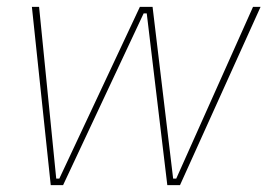

<svg xmlns="http://www.w3.org/2000/svg" viewBox="-20 -540 780 560"><path d="M128 0H164L399 -501H408L468 0H505L740 -520H718L494 -19H485L425 -520H388L153 -19H144L94 -520H73Z"/></svg>

Font: Fixel Text 20240404 Thin
Style: Italic
Weight: 100
Width: 4
Italic angle: -10°
Designer: AlfaBravo + MacPaw
Foundry: Kyrylo Tkachov, Marchela Mozhyna, Serhii Makarenko, Maria Weinstein, Zakhar Kryvoshyya
Version: Version 1.211;Glyphs 3.2 (3225)